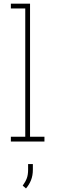

<svg xmlns="http://www.w3.org/2000/svg" viewBox="-20 -782 324 1061"><path d="M40 0V-26.4H119.6V-735.4H40V-761.7H146V-26.4H225.6V0ZM123.5 259.3 105.5 243.7Q121.1 222.2 128.2 202.9Q135.3 183.6 135.3 156.2V124.5H161.6V155.3Q161.6 188 151.4 213.6Q141.1 239.3 123.5 259.3Z"/></svg>

Font: Roboto Slab Thin
Style: Regular
Weight: 100
Designer: Google
Version: Version 2.000; ttfautohint (v1.8.1.43-b0c9)